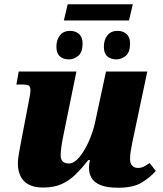

<svg xmlns="http://www.w3.org/2000/svg" viewBox="-20 -872 768 902"><path d="M280 -776 298 -852H604L586 -776ZM304 -593Q277 -593 261 -607.5Q245 -622 245 -652Q245 -686 262 -706.5Q279 -727 309 -727Q335 -727 351.5 -712Q368 -697 368 -668Q368 -626 347.5 -609.5Q327 -593 304 -593ZM527 -593Q500 -593 484 -607.5Q468 -622 468 -652Q468 -686 485 -706.5Q502 -727 532 -727Q558 -727 574.5 -712Q591 -697 591 -668Q591 -626 570.5 -609.5Q550 -593 527 -593ZM536 10Q481 10 451 -3Q421 -16 409.5 -37Q398 -58 398 -83Q398 -103 403 -120H395Q365 -82 335 -52.5Q305 -23 269 -7Q233 9 183 9Q138 9 112 -6.5Q86 -22 75 -47.5Q64 -73 64 -102Q64 -127 70 -157Q76 -187 80 -212L114 -389Q119 -414 121 -427Q123 -440 123 -448Q123 -462 117 -468.5Q111 -475 82 -475H57L68 -536H339L278 -237Q272 -209 268.5 -184Q265 -159 265 -142Q265 -104 304 -104Q328 -104 353 -134Q378 -164 398 -209.5Q418 -255 428 -303L478 -536H672L601 -200Q597 -177 594 -161Q591 -145 591 -123Q591 -104 601.5 -93.5Q612 -83 628 -83Q643 -83 655 -89Q667 -95 683 -106L712 -69Q686 -39 646 -14.5Q606 10 536 10Z"/></svg>

Font: Noto Serif Black
Style: Italic
Weight: 900
Italic angle: -12°
Designer: Monotype Design Team
Foundry: Monotype Imaging Inc.
Version: Version 2.013